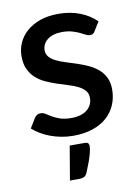

<svg xmlns="http://www.w3.org/2000/svg" viewBox="-82 -574 599 823"><g transform="rotate(-10 218.0 -162.0)"><path d="M370 -417.5Q366 -410.5 361 -407.5Q356 -404.5 348.5 -404.5Q340 -404.5 330 -409.8Q320 -415 306.5 -421.5Q293 -428 274.8 -433.2Q256.5 -438.5 232 -438.5Q212 -438.5 195.8 -433.8Q179.5 -429 168.2 -420.2Q157 -411.5 151 -399.8Q145 -388 145 -374.5Q145 -356.5 156 -344.5Q167 -332.5 185 -323.8Q203 -315 226 -308Q249 -301 273 -293Q297 -285 320 -274.5Q343 -264 361 -248.8Q379 -233.5 390 -211.8Q401 -190 401 -159Q401 -123 388 -92.5Q375 -62 350 -39.5Q325 -17 287.8 -4.5Q250.5 8 202.5 8Q176 8 151.2 3.2Q126.5 -1.5 104.2 -9.8Q82 -18 62.8 -29.5Q43.5 -41 28.5 -54.5L53.5 -95.5Q58 -103 64.8 -107.2Q71.5 -111.5 81.5 -111.5Q92 -111.5 102.2 -104.8Q112.5 -98 126.2 -90Q140 -82 159.5 -75.2Q179 -68.5 208 -68.5Q232 -68.5 249.5 -74.2Q267 -80 278.5 -90Q290 -100 295.5 -112.8Q301 -125.5 301 -140Q301 -159.5 290 -172Q279 -184.5 260.8 -193.5Q242.5 -202.5 219.2 -209.5Q196 -216.5 172 -224.5Q148 -232.5 124.8 -243Q101.5 -253.5 83.2 -269.8Q65 -286 54 -309.2Q43 -332.5 43 -366Q43 -396.5 55.2 -424Q67.5 -451.5 91.2 -472.5Q115 -493.5 149.8 -505.8Q184.5 -518 230 -518Q281.5 -518 323.5 -501.5Q365.5 -485 394 -456.5ZM245 46.5Q258 46.5 261 52.2Q264 58 264 64Q264 68.5 262.8 76.8Q261.5 85 258 98Q254.5 111 247.8 129.8Q241 148.5 230.5 174Q225 186.5 216.2 190.5Q207.5 194.5 193 194.5H155L180 46.5Z"/></g></svg>

Font: Lato 2
Style: Regular
Weight: 600
Designer: Lukasz Dziedzic with Adam Twardoch and Botio Nikoltchev
Foundry: tyPoland Lukasz Dziedzic
Version: Version 2.015; 2015-08-06; http://www.latofonts.com/